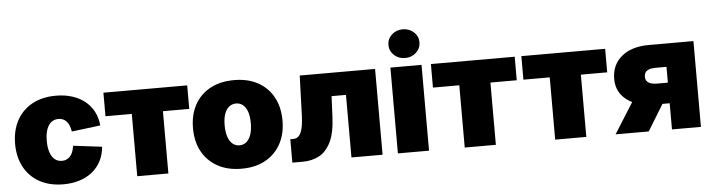

<svg xmlns="http://www.w3.org/2000/svg" viewBox="-48 -985 4473 1206"><g transform="rotate(-5 2189.0 -382.0)"><path d="M310.1 10.3Q222.2 10.3 159.2 -24.9Q96.2 -60.1 62.5 -122.8Q28.8 -185.5 28.8 -269Q28.8 -352.5 62.5 -415.3Q96.2 -478 159.2 -513.2Q222.2 -548.3 310.1 -548.3Q366.7 -548.3 412.8 -533.4Q459 -518.6 493.2 -491Q527.3 -463.4 547.4 -424.6Q567.4 -385.7 571.8 -337.9L390.6 -315.4Q387.2 -336.4 380.9 -352.3Q374.5 -368.2 364.7 -379.2Q355 -390.1 342 -395.8Q329.1 -401.4 313 -401.4Q287.1 -401.4 268.3 -386.7Q249.5 -372.1 239 -342.8Q228.5 -313.5 228.5 -270Q228.5 -227.1 239 -197.3Q249.5 -167.5 268.3 -152.3Q287.1 -137.2 313 -137.2Q329.1 -137.2 342 -143.1Q355 -148.9 365 -159.9Q375 -170.9 381.3 -187.5Q387.7 -204.1 390.6 -225.6L571.8 -203.6Q567.4 -154.8 547.6 -115.5Q527.8 -76.2 493.9 -48.1Q460 -20 413.3 -4.9Q366.7 10.3 310.1 10.3Z M775.4 0V-392.6H609.4V-541H1137.7V-392.6H971.7V0Z M1433.1 10.3Q1345.2 10.3 1281.7 -24.9Q1218.3 -60.1 1184.3 -122.8Q1150.4 -185.5 1150.4 -269Q1150.4 -353 1184.3 -415.8Q1218.3 -478.5 1281.7 -513.4Q1345.2 -548.3 1433.1 -548.3Q1521 -548.3 1584 -513.4Q1647 -478.5 1680.9 -415.8Q1714.8 -353 1714.8 -269Q1714.8 -185.5 1680.9 -122.8Q1647 -60.1 1584 -24.9Q1521 10.3 1433.1 10.3ZM1433.1 -137.2Q1458 -137.2 1476.6 -152.8Q1495.1 -168.5 1505.1 -198.2Q1515.1 -228 1515.1 -270Q1515.1 -312.5 1505.1 -341.6Q1495.1 -370.6 1476.6 -385.7Q1458 -400.9 1433.1 -400.9Q1407.7 -400.9 1388.9 -385.7Q1370.1 -370.6 1360.1 -341.6Q1350.1 -312.5 1350.1 -270Q1350.1 -228 1360.1 -198.2Q1370.1 -168.5 1388.9 -152.8Q1407.7 -137.2 1433.1 -137.2Z M1753.4 0V-147.5H1771Q1787.1 -147.5 1799.1 -155.3Q1811 -163.1 1819.3 -179.7Q1827.6 -196.3 1832.3 -222.4Q1836.9 -248.5 1838.4 -284.7L1847.2 -541H2322.3V0H2126V-394.5H2035.2L2029.3 -265.1Q2024.9 -162.6 1996.1 -105Q1967.3 -47.4 1921.9 -23.7Q1876.5 0 1821.3 0Z M2418.9 0V-541H2615.2V0ZM2516.6 -592.8Q2475.6 -592.8 2447.3 -619.1Q2418.9 -645.5 2418.9 -683.6Q2418.9 -721.7 2447.3 -747.8Q2475.6 -773.9 2516.6 -773.9Q2557.6 -773.9 2586.2 -747.8Q2614.7 -721.7 2614.7 -683.6Q2614.7 -645.5 2586.2 -619.1Q2557.6 -592.8 2516.6 -592.8Z M2840.3 0V-392.6H2674.3V-541H3202.6V-392.6H3036.6V0Z M3410.6 0V-392.6H3244.6V-541H3772.9V-392.6H3606.9V0Z M4329.6 0H4147V-394.5H4077.6Q4042 -394.5 4024.2 -382.3Q4006.3 -370.1 4006.3 -344.2Q4006.3 -319.3 4024.9 -307.1Q4043.5 -294.9 4080.6 -294.9H4222.2V-165H4055.7Q3943.8 -165 3878.4 -214.1Q3813 -263.2 3813 -347.2Q3813 -436.5 3876.5 -488.8Q3939.9 -541 4048.3 -541H4329.6ZM4000.5 0H3791.5L3947.3 -247.6H4151.9Z"/></g></svg>

Font: Inter 17pt Black
Style: Regular
Weight: 900
Version: Version 4.001;git-66647c0bb